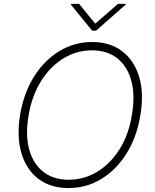

<svg xmlns="http://www.w3.org/2000/svg" viewBox="-20 -952 792 982"><path d="M697.8 -361.9Q679.3 -249.6 626.6 -166Q573.9 -82.4 497.5 -36.2Q421.2 9.9 331 9.9Q238.6 9.9 176.7 -36.9Q114.7 -83.8 89.7 -168.3Q64.6 -252.8 82.7 -365.4Q101.9 -477.6 154.7 -561.1Q207.4 -644.5 284.1 -690.9Q360.8 -737.2 451.3 -737.2Q541.9 -737.2 604 -690.5Q666.2 -643.8 691.6 -559.5Q717 -475.1 697.8 -361.9ZM654.8 -365.4Q671.9 -467 651.1 -540.8Q630.3 -614.7 578.7 -654.7Q527 -694.6 450.6 -694.6Q372.5 -694.6 305.2 -653.8Q237.9 -612.9 190.7 -538.4Q143.5 -463.8 126.1 -361.9Q109 -260.7 129.6 -186.8Q150.2 -112.9 202.1 -72.8Q253.9 -32.7 331 -32.7Q409.8 -32.7 477.5 -73.7Q545.1 -114.7 592 -189.5Q638.8 -264.2 654.8 -365.4ZM384.6 -932.2 467 -831 583.5 -932.2H624.3L622.9 -928.6L471.2 -795.1H451.3L342.3 -928.6L343.8 -932.2Z"/></svg>

Font: Inter UI Extra Light
Style: Italic
Weight: 200
Italic angle: -9.39999°
Designer: Rasmus Andersson
Foundry: rsms
Version: 3.2;8d6f07862